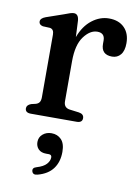

<svg xmlns="http://www.w3.org/2000/svg" viewBox="-84 -538 622 860"><g transform="rotate(10 226.5 -108.0)"><path d="M206 -447.5 209.5 -373Q229 -425.5 265 -453.2Q301 -481 342 -481Q386.5 -481 412 -455.2Q437.5 -429.5 437.5 -385Q437.5 -350.5 422.8 -332.8Q408 -315 384 -315Q334.5 -315 334.5 -364V-380.5Q334 -413.5 300.5 -413.5Q267.5 -413.5 239.5 -375.8Q211.5 -338 211.5 -263.5V-81.5Q211.5 -52.5 238.5 -48.5L281.5 -43Q304.5 -39.5 304.5 -20.5Q304.5 0 278.5 0H70.5Q44.5 0 44.5 -20.5Q44.5 -35 64 -42.5L85 -47.5Q95.5 -50.5 101 -58.2Q106.5 -66 106.5 -81.5V-366Q106.5 -390.5 88 -393.5L55.5 -395Q37.5 -399 37.5 -413.5Q37.5 -428.5 60.5 -437L138.5 -464Q155 -470.5 165.5 -473.8Q176 -477 182.5 -477Q203.5 -477 206 -447.5ZM169.5 164.5Q146 164.5 133.8 151.8Q121.5 139 121.5 119.5Q121.5 97.5 137.8 83.8Q154 70 177.5 70Q204.5 70 222 88Q239.5 106 239.5 144Q239.5 189.5 217 220.2Q194.5 251 148 263.5Q127 269.5 122 253Q117.5 237 137.5 231.5Q168 222.5 181.2 207.8Q194.5 193 194.5 177Q194.5 164.5 181 164.5Z"/></g></svg>

Font: Fraunces 9pt S050
Style: Regular
Weight: 400
Version: Version 1.000; ttfautohint (v1.8.3)